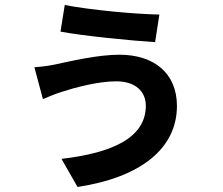

<svg xmlns="http://www.w3.org/2000/svg" viewBox="-20 -675 890 765"><path d="M117 -407 151 -280C169 -288 203 -302 226 -309C275 -325 369 -351 443 -351C520 -351 561 -310 561 -254C561 -127 430 -66 225 -42L289 70C545 31 685 -86 685 -253C685 -383 594 -457 456 -457C367 -457 256 -430 199 -418C176 -413 144 -409 117 -407ZM221 -549C310 -532 504 -513 598 -507L615 -617C514 -619 343 -635 238 -655Z"/></svg>

Font: GenEiGothic-pro-Regular
Style: Bold
Weight: 700
Designer: Ryoko NISHIZUKA (kana & ideographs); Paul D. Hunt (Latin, Greek & Cyrillic); Wenlong ZHANG (bopomofo); Sandoll Communica
Foundry: Adobe Systems Incorporated; o_tamon
Version: Version 1.000.140830